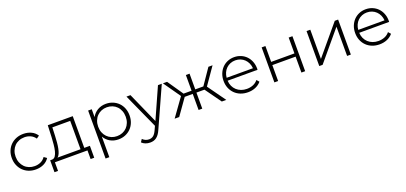

<svg xmlns="http://www.w3.org/2000/svg" viewBox="24 -1513 5697 2697"><g transform="rotate(-20 2872.0 -164.5)"><path d="M319 4Q261 4 212.5 -15.5Q164 -35 128.5 -70.5Q93 -106 73 -155Q53 -204 53 -262Q53 -321 73 -369.5Q93 -418 128.5 -453Q164 -488 212.5 -507.5Q261 -527 319 -527Q383 -527 435.5 -502.5Q488 -478 520 -429L478 -399Q450 -439 408.5 -458Q367 -477 319 -477Q274 -477 235.5 -461.5Q197 -446 169.5 -418Q142 -390 126 -350Q110 -310 110 -262Q110 -213 126 -173.5Q142 -134 169.5 -105.5Q197 -77 235.5 -61.5Q274 -46 319 -46Q367 -46 408.5 -64.5Q450 -83 478 -124L520 -94Q488 -45 435.5 -20.5Q383 4 319 4Z M1003 -49V-473H736L731 -347Q729 -300 725 -253.5Q721 -207 713 -166.5Q705 -126 692 -95Q679 -64 658 -49ZM602 129H549V-49H580Q609 -51 627 -77.5Q645 -104 655.5 -146Q666 -188 671 -241.5Q676 -295 679 -350L686 -523H1059V-49H1143V129H1089V0H602Z M1550 -46Q1594 -46 1632 -61.5Q1670 -77 1697.5 -105.5Q1725 -134 1740.5 -173.5Q1756 -213 1756 -261Q1756 -309 1740.5 -349Q1725 -389 1697.5 -417.5Q1670 -446 1632 -461.5Q1594 -477 1550 -477Q1506 -477 1468.5 -461.5Q1431 -446 1403 -417.5Q1375 -389 1359.5 -349Q1344 -309 1344 -261Q1344 -213 1359.5 -173.5Q1375 -134 1403 -105.5Q1431 -77 1468.5 -61.5Q1506 -46 1550 -46ZM1345 194H1289V-523H1343V-406Q1375 -464 1430 -495.5Q1485 -527 1554 -527Q1610 -527 1657 -507.5Q1704 -488 1739 -453Q1774 -418 1793.5 -369Q1813 -320 1813 -261Q1813 -202 1793.5 -153.5Q1774 -105 1739 -70Q1704 -35 1657 -15.5Q1610 4 1554 4Q1486 4 1431.5 -26.5Q1377 -57 1345 -114Z M2127 -62 2333 -523H2390L2123 69Q2107 106 2089 130.5Q2071 155 2050.5 170Q2030 185 2006.5 191.5Q1983 198 1957 198Q1921 198 1888.5 186Q1856 174 1833 151L1861 109Q1902 150 1957 150Q1993 150 2020 130Q2047 110 2071 58L2098 -1L1862 -523H1922Z M2630 -288H2750V-523H2805V-288H2926L3087 -523H3149L2972 -268L3164 0H3097L2925 -240H2805V0H2750V-240H2630L2460 0H2392L2585 -269L2407 -523H2469Z M3668 -290Q3665 -331 3649 -366Q3633 -401 3607 -426Q3581 -451 3546.5 -465Q3512 -479 3471 -479Q3431 -479 3396.5 -465Q3362 -451 3336 -426Q3310 -401 3294 -366Q3278 -331 3275 -290ZM3490 4Q3430 4 3380.5 -15.5Q3331 -35 3295 -70.5Q3259 -106 3239 -155Q3219 -204 3219 -262Q3219 -320 3238 -368.5Q3257 -417 3291 -452.5Q3325 -488 3371 -507.5Q3417 -527 3471 -527Q3525 -527 3571 -507.5Q3617 -488 3650.5 -453.5Q3684 -419 3703 -370.5Q3722 -322 3722 -263Q3722 -259 3721.5 -255Q3721 -251 3721 -247H3274Q3276 -202 3293 -165Q3310 -128 3339 -101.5Q3368 -75 3406.5 -60.5Q3445 -46 3491 -46Q3541 -46 3584 -63.5Q3627 -81 3657 -118L3689 -81Q3654 -39 3602.5 -17.5Q3551 4 3490 4Z M3883 0V-523H3939V-286H4287V-523H4343V0H4287V-238H3939V0Z M4554 0V-523H4610V-86L4976 -523H5026V0H4970V-437L4604 0Z M5635 -290Q5632 -331 5616 -366Q5600 -401 5574 -426Q5548 -451 5513.5 -465Q5479 -479 5438 -479Q5398 -479 5363.5 -465Q5329 -451 5303 -426Q5277 -401 5261 -366Q5245 -331 5242 -290ZM5457 4Q5397 4 5347.5 -15.5Q5298 -35 5262 -70.5Q5226 -106 5206 -155Q5186 -204 5186 -262Q5186 -320 5205 -368.5Q5224 -417 5258 -452.5Q5292 -488 5338 -507.5Q5384 -527 5438 -527Q5492 -527 5538 -507.5Q5584 -488 5617.5 -453.5Q5651 -419 5670 -370.5Q5689 -322 5689 -263Q5689 -259 5688.5 -255Q5688 -251 5688 -247H5241Q5243 -202 5260 -165Q5277 -128 5306 -101.5Q5335 -75 5373.5 -60.5Q5412 -46 5458 -46Q5508 -46 5551 -63.5Q5594 -81 5624 -118L5656 -81Q5621 -39 5569.5 -17.5Q5518 4 5457 4Z"/></g></svg>

Font: Montserrat-Alt1 Light
Style: Regular
Weight: 300
Designer: Differentunic
Foundry: Differentunic
Version: Version 7.222